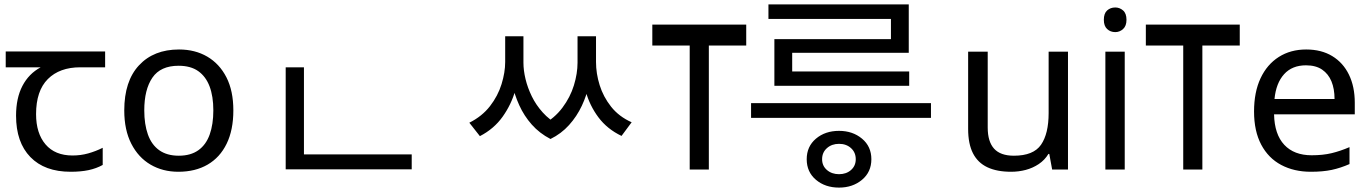

<svg xmlns="http://www.w3.org/2000/svg" viewBox="-20 -771 6231 873"><path d="M301 10Q183 10 118 -57Q53 -124 53 -245Q53 -325 82 -380.5Q111 -436 165 -465H6V-537H458V-465H345Q251 -465 197.5 -411.5Q144 -358 144 -252Q144 -165 187 -114.5Q230 -64 310 -64Q347 -64 381 -73.5Q415 -83 447 -99V-21Q418 -5 383 2.5Q348 10 301 10Z M1041 -269Q1041 -180 1010.5 -117.5Q980 -55 924 -22.5Q868 10 791 10Q720 10 664.5 -22.5Q609 -55 577 -117.5Q545 -180 545 -269Q545 -402 612 -474Q679 -546 794 -546Q867 -546 922.5 -513.5Q978 -481 1009.5 -419.5Q1041 -358 1041 -269ZM636 -269Q636 -206 652.5 -159.5Q669 -113 704 -88Q739 -63 793 -63Q847 -63 882 -88Q917 -113 933.5 -159.5Q950 -206 950 -269Q950 -333 933 -378Q916 -423 881.5 -447.5Q847 -472 792 -472Q710 -472 673 -418Q636 -364 636 -269Z M1279 -69H1852V-1H1279ZM1279 -465H1362V-43H1279Z M2277 -606H2342V-489Q2342 -427 2323.5 -361.5Q2305 -296 2265.5 -240.5Q2226 -185 2162 -152L2114 -213Q2172 -242 2208 -288.5Q2244 -335 2260.5 -388.5Q2277 -442 2277 -489ZM2298 -606H2360V-486Q2360 -451 2369.5 -411.5Q2379 -372 2398 -333Q2417 -294 2447.5 -260Q2478 -226 2520 -203L2483 -139Q2433 -165 2398 -204.5Q2363 -244 2341 -292.5Q2319 -341 2308.5 -390.5Q2298 -440 2298 -486ZM2606 -606H2669V-486Q2669 -439 2658.5 -388.5Q2648 -338 2625.5 -290Q2603 -242 2567.5 -202.5Q2532 -163 2483 -139L2445 -203Q2501 -233 2537 -281Q2573 -329 2589.5 -383Q2606 -437 2606 -486ZM2625 -606H2690V-489Q2690 -437 2706.5 -384Q2723 -331 2758.5 -286Q2794 -241 2852 -215L2806 -153Q2741 -184 2701 -237.5Q2661 -291 2643 -356.5Q2625 -422 2625 -489Z M3373 -659V-564H3203V0H3116V-564H2946V-659Z M3795 82Q3732 82 3690 46.5Q3648 11 3648 -47Q3648 -105 3690 -140.5Q3732 -176 3795 -176Q3857 -176 3899.5 -140.5Q3942 -105 3942 -47Q3942 11 3899.5 46.5Q3857 82 3795 82ZM3795 21Q3828 21 3849.5 2Q3871 -17 3871 -47Q3871 -78 3849.5 -97.5Q3828 -117 3795 -117Q3762 -117 3740 -97.5Q3718 -78 3718 -47Q3718 -17 3740 2Q3762 21 3795 21ZM4213 -235H3395V-302H4213ZM4114 -381H3501V-593H4031V-707H4112V-531H3582V-446H4114ZM4112 -685H3474V-751H4112Z M4836 -536V0H4764L4751 -71H4747Q4730 -43 4703 -25Q4676 -7 4644 1.5Q4612 10 4577 10Q4513 10 4469.5 -10.5Q4426 -31 4404 -74Q4382 -117 4382 -185V-536H4471V-191Q4471 -127 4500 -95Q4529 -63 4590 -63Q4679 -63 4713.5 -113Q4748 -163 4748 -257V-536Z M5094 -536V0H5006V-536ZM5051 -737Q5071 -737 5086.5 -723.5Q5102 -710 5102 -681Q5102 -653 5086.5 -639Q5071 -625 5051 -625Q5029 -625 5014 -639Q4999 -653 4999 -681Q4999 -710 5014 -723.5Q5029 -737 5051 -737Z M5617 -659V-564H5447V0H5360V-564H5190V-659Z M5919 -546Q5988 -546 6037.5 -516Q6087 -486 6113.5 -431.5Q6140 -377 6140 -304V-251H5773Q5775 -160 5819.5 -112.5Q5864 -65 5944 -65Q5995 -65 6034.5 -74.5Q6074 -84 6116 -102V-25Q6075 -7 6035 1.5Q5995 10 5940 10Q5864 10 5805.5 -21Q5747 -52 5714.5 -113.5Q5682 -175 5682 -264Q5682 -352 5711.5 -415Q5741 -478 5794.5 -512Q5848 -546 5919 -546ZM5918 -474Q5855 -474 5818.5 -433.5Q5782 -393 5775 -321H6048Q6048 -367 6034 -401Q6020 -435 5991.5 -454.5Q5963 -474 5918 -474Z"/></svg>

Font: lkorean05
Style: Book
Weight: 400
Designer: Jelle Bosma - Monotype Design Team
Foundry: Monotype Imaging Inc.
Version: Version 2.003